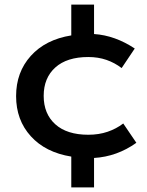

<svg xmlns="http://www.w3.org/2000/svg" viewBox="-20 -715 640 835"><path d="M290 100V-34Q178 -52 114 -122.5Q50 -193 50 -297Q50 -401 114 -472Q178 -543 290 -561V-695H389V-567Q435 -564 479.5 -548Q524 -532 566 -504L509 -419Q479 -442 443 -454.5Q407 -467 364 -467Q271 -467 220.5 -421.5Q170 -376 170 -298Q170 -220 220.5 -174.5Q271 -129 364 -129Q410 -129 448 -142Q486 -155 516 -178L573 -94Q489 -34 389 -28V100Z"/></svg>

Font: Radio Canada Medium
Style: Regular
Weight: 500
Designer: Charles Daoud, Etienne Aubert Bonn, Alexandre Saumier Demers, Jacques Le Bailly
Foundry: Radio-Canada
Version: Version 2.104; ttfautohint (v1.8.4.7-5d5b);gftools[0.9.28.de